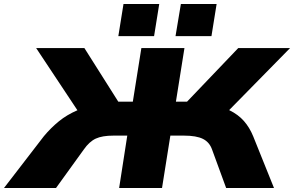

<svg xmlns="http://www.w3.org/2000/svg" viewBox="-59 -947 1481 967"><path d="M-39 0 162 -261Q197 -303 237.5 -336Q278 -369 330.5 -391.5Q383 -414 453 -425L344 -372L123 -705H366L550 -414L524 -435H610L653 -705H870L827 -435H916L863 -414L1141 -705H1402L1075 -372L986 -425Q1051 -414 1096 -392Q1141 -370 1169.5 -337.5Q1198 -305 1216 -261L1321 0H1080L1009 -194Q996 -231 963 -247.5Q930 -264 867 -264H799L757 0H541L582 -264H513Q456 -264 423.5 -249Q391 -234 363 -194L223 0ZM825 -765 852 -927H1032L1006 -765ZM537 -765 563 -927H743L717 -765Z"/></svg>

Font: Nunito Sans 7pt Expanded Black
Style: Italic
Weight: 900
Width: 7
Italic angle: -9°
Designer: Vernon Adams
Foundry: Vernon Adams
Version: Version 3.101;gftools[0.9.27]